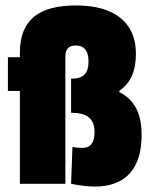

<svg xmlns="http://www.w3.org/2000/svg" viewBox="-20 -675 544 705"><path d="M220 -469C220 -494 233 -508 257 -508C293 -508 305 -484 305 -449C305 -407 288 -386 241 -386V-261C296 -261 327 -242 327 -191C327 -153 315 -132 282 -132C270 -132 258 -134 246 -135L241 0C269 5 298 10 328 10C445 10 500 -60 500 -179C500 -257 475 -308 418 -337V-341C462 -373 479 -415 479 -479C479 -588 405 -655 260 -655C123 -655 53 -603 53 -481V-465H9V-341H53V0H220Z"/></svg>

Font: Passion One
Style: Regular
Weight: 400
Designer: Alejandro Lo Celso
Foundry: Fontstage
Version: Version 1.001